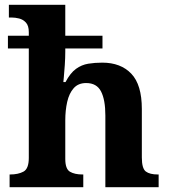

<svg xmlns="http://www.w3.org/2000/svg" viewBox="-20 -780 707 800"><path d="M20 0V-53H22Q56 -53 78 -65Q100 -77 100 -122V-578H13V-631H100V-646Q100 -673 88 -686Q76 -699 59.5 -703Q43 -707 29 -707H17V-760H252V-631H407V-578H252V-565Q252 -539 250 -509.5Q248 -480 246 -459Q244 -438 244 -438H253Q273 -476 296.5 -493Q320 -510 347.5 -514.5Q375 -519 406 -519Q483 -519 527 -473Q571 -427 571 -326V-124Q571 -78 587.5 -65.5Q604 -53 638 -53H641V0H419V-299Q419 -364 401 -399Q383 -434 339 -434Q306 -434 287 -412.5Q268 -391 260 -355.5Q252 -320 252 -279V-118Q252 -76 271.5 -64.5Q291 -53 324 -53H327V0Z"/></svg>

Font: Noto Serif Tibetan
Style: Bold
Weight: 700
Designer: Monotype Design Team
Foundry: Monotype Imaging Inc.
Version: Version 2.103; ttfautohint (v1.8.4.7-5d5b)